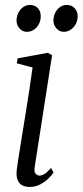

<svg xmlns="http://www.w3.org/2000/svg" viewBox="-20 -747 335 778"><path d="M100 10.5Q83 10.5 70 3.8Q57 -3 51 -18.5Q45 -34 48 -60Q49.5 -73.5 54.8 -107Q60 -140.5 67.5 -186.2Q75 -232 83.2 -283Q91.5 -334 99 -383.5Q106.5 -433 112 -473.5L48 -490.5L51.5 -510.5L174 -533L191 -523L120.5 -69.5Q117.5 -50.5 124.5 -43Q131.5 -35.5 139 -35.5Q149.5 -35.5 160 -41.8Q170.5 -48 187 -66.5L197 -48Q189.5 -36.5 175.5 -23Q161.5 -9.5 142.5 0.5Q123.5 10.5 100 10.5ZM88 -618Q72 -618 59.2 -631.8Q46.5 -645.5 47 -665.5Q48 -684 55.8 -697.8Q63.5 -711.5 75.5 -719.2Q87.5 -727 101 -727Q121.5 -727 133.5 -713.8Q145.5 -700.5 145 -681Q145 -663.5 137.2 -649Q129.5 -634.5 116.8 -626.2Q104 -618 88 -618ZM238 -618Q221 -618 208.5 -632.2Q196 -646.5 196.5 -665.5Q197.5 -683 204.8 -697Q212 -711 223.8 -719Q235.5 -727 250 -727Q271 -727 283 -713.2Q295 -699.5 294.5 -681.5Q294.5 -663.5 286.8 -649.2Q279 -635 266 -626.5Q253 -618 238 -618Z"/></svg>

Font: Merriweather 96pt Light
Style: Italic
Weight: 300
Italic angle: -7.8°
Version: Version 2.101